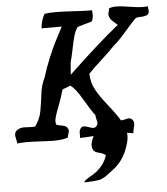

<svg xmlns="http://www.w3.org/2000/svg" viewBox="-63 -792 962 1106"><g transform="rotate(-5 417.5 -239.0)"><path d="M667 -87.9Q678.7 -87.9 687 -78.1Q695.3 -68.4 695.3 -56.6Q695.3 -47.9 690.4 -29.3Q685.5 -10.7 685.5 0Q669.9 -3.9 649.4 -5.9Q650.4 0 650.4 11.7Q650.4 44.9 628.9 96.7Q601.6 162.1 545.9 202.1Q536.1 209 522 220.2Q507.8 231.4 502 234.9Q496.1 238.3 484.9 244.1Q473.6 250 461.4 251.5Q449.2 252.9 429.7 254.9Q410.2 256.8 381.8 257.8Q380.9 256.8 380.9 254.9Q380.9 249 397.9 237.8Q415 226.6 437.5 213.4Q460 200.2 483.4 172.9Q506.8 145.5 516.6 111.3Q501 99.6 476.1 93.8Q451.2 87.9 444.3 73.2Q439.5 63.5 439.5 48.8Q439.5 29.3 456.1 -3.9Q395.5 0 377 0Q377.9 -4.9 377.9 -15.6V-31.2Q377.9 -43.9 385.3 -54.2Q392.6 -64.5 405.3 -64.5Q414.1 -64.5 432.6 -57.6Q451.2 -50.8 459 -50.8Q468.8 -50.8 476.6 -59.1Q484.4 -67.4 484.4 -77.1Q484.4 -84 480.5 -99.1Q476.6 -114.3 476.6 -123Q455.1 -150.4 415.5 -218.3Q376 -286.1 347.7 -304.7L300.8 -287.1Q290 -245.1 267.1 -186.5Q244.1 -127.9 244.1 -107.4Q244.1 -95.7 248 -87.9Q256.8 -84 272 -81.5Q287.1 -79.1 296.9 -75.2Q306.6 -71.3 312.5 -60.5Q316.4 -53.7 316.4 -46.9Q316.4 -41 312 -28.3Q307.6 -15.6 306.6 -7.8Q274.4 2.9 225.6 2.9Q202.1 2.9 150.9 0Q99.6 -2.9 72.3 -2.9Q43 -2.9 13.7 0Q13.7 -9.8 9.8 -25.9Q5.9 -42 5.9 -48.8Q5.9 -68.4 22.9 -78.6Q40 -88.9 59.6 -88.9Q66.4 -88.9 82 -87.9Q97.7 -86.9 106.4 -86.9Q118.2 -86.9 125 -87.9Q154.3 -127.9 162.6 -172.9Q170.9 -217.8 176.8 -269.5Q182.6 -321.3 205.1 -367.2Q220.7 -419.9 244.1 -475.6Q267.6 -531.2 280.8 -557.6Q293.9 -584 328.1 -648.4H210.9Q216.8 -700.2 236.3 -730.5Q263.7 -734.4 301.8 -734.4Q336.9 -734.4 402.3 -730.5Q467.8 -726.6 492.2 -726.6H509.8Q511.7 -712.9 511.7 -703.1Q511.7 -677.7 502 -662.1L419.9 -638.7Q404.3 -618.2 396 -588.4Q387.7 -558.6 378.9 -514.2Q370.1 -469.7 361.3 -439.5L355.5 -367.2Q537.1 -540 650.4 -629.9Q643.6 -636.7 632.8 -645.5Q622.1 -654.3 614.7 -662.6Q607.4 -670.9 603.5 -682.6Q601.6 -690.4 601.6 -693.4Q601.6 -699.2 605 -710.9Q608.4 -722.7 609.4 -729.5Q627 -736.3 652.3 -736.3Q675.8 -736.3 727.1 -728Q778.3 -719.7 802.7 -719.7Q822.3 -719.7 832 -721.7Q832 -715.8 833.5 -707Q835 -698.2 835 -694.3Q835 -674.8 819.3 -669.4Q803.7 -664.1 782.2 -664.1Q760.7 -664.1 753.9 -657.2Q735.4 -639.6 692.4 -589.4Q649.4 -539.1 615.2 -510.7Q586.9 -480.5 534.2 -432.6Q481.4 -384.8 462.9 -363.3Q463.9 -312.5 487.3 -270Q510.7 -227.5 554.7 -172.9Q598.6 -118.2 621.1 -80.1Q629.9 -80.1 645 -84Q660.2 -87.9 667 -87.9Z"/></g></svg>

Font: Essays1743
Style: Italic
Weight: 500
Italic angle: -10°
Designer: Based on the typeface in a 1743 English translation of the essays of Montaigne.  PostScript/TrueType font designed by Jo
Version: Version 002.100